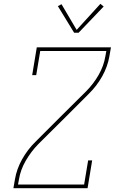

<svg xmlns="http://www.w3.org/2000/svg" viewBox="-20 -982 640 1002"><path d="M50 0 58 -46Q67 -100 95.5 -151Q124 -202 166 -243L297 -374L429 -505Q468 -544 495 -591.5Q522 -639 530 -689L535 -716H190L169 -590H148L172 -735H559L551 -689Q542 -635 513.5 -584Q485 -533 443 -492L312 -361L180 -230Q142 -191 114.5 -143.5Q87 -96 79 -46L74 -19H419L440 -145H461L437 0ZM367 -811 282 -950 301 -960 380 -826 504 -962 521 -948 390 -811Z"/></svg>

Font: Iosevka Curly Slab ThExObl
Style: Regular
Weight: 100
Width: 7
Italic angle: -9°
Monospace: yes
Designer: Belleve Invis
Foundry: Belleve Invis
Version: Version 11.1.0; ttfautohint (v1.8.3)